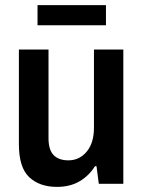

<svg xmlns="http://www.w3.org/2000/svg" viewBox="-20 -720 562 752"><path d="M127 -621V-700H395V-621ZM203 12Q135 12 94.5 -26Q54 -64 54 -155V-526H170V-179Q170 -133 190 -112.5Q210 -92 248 -92Q291 -92 319.5 -126Q348 -160 348 -220V-526H463V0H367L358 -69H352Q328 -31 291 -9.5Q254 12 203 12Z"/></svg>

Font: Archivo SemiCondensed SemiBold
Style: Regular
Weight: 600
Width: 4
Designer: Hector Gatti
Foundry: Omnibus-Type
Version: Version 2.001; ttfautohint (v1.8.3)